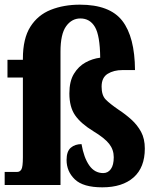

<svg xmlns="http://www.w3.org/2000/svg" viewBox="-25 -792 670 822"><path d="M413 10Q331 10 295.5 -24Q260 -58 260 -107Q260 -144 278 -159.5Q296 -175 324 -175Q334 -117 357 -84Q380 -51 417 -51Q437 -51 449.5 -68Q462 -85 462 -119Q462 -151 442.5 -176Q423 -201 375 -230Q321 -263 296.5 -298.5Q272 -334 272 -392Q272 -444 291.5 -476Q311 -508 341 -524.5Q371 -541 404 -545Q403 -640 381.5 -676.5Q360 -713 319 -713Q282 -713 258 -679.5Q234 -646 234 -571V0H-5V-56H49Q60 -56 66.5 -66.5Q73 -77 73 -119V-460H7V-536H73V-541Q73 -627 105 -677.5Q137 -728 192.5 -750Q248 -772 317 -772Q445 -772 498.5 -703Q552 -634 553 -492H499Q462 -492 436 -476Q410 -460 410 -421Q410 -384 427.5 -366Q445 -348 483 -322Q512 -303 537.5 -280Q563 -257 579 -227.5Q595 -198 595 -156Q595 -75 547 -32.5Q499 10 413 10Z"/></svg>

Font: Noto Serif Tamil ExtraCondensed Black
Style: Italic
Weight: 900
Width: 2
Italic angle: -12°
Designer: Indian Type Foundry, Tom Grace, and the Monotype Design Team
Foundry: Monotype Imaging Inc.
Version: Version 2.003; ttfautohint (v1.8.4.7-5d5b)